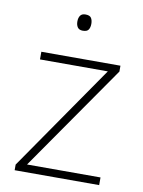

<svg xmlns="http://www.w3.org/2000/svg" viewBox="-83 -782 624 839"><g transform="rotate(10 229.5 -362.0)"><path d="M416 0H41V-25L367 -496H66V-530H417V-504L90 -34H416ZM228 -724Q247 -724 253.5 -714Q260 -704 260 -688Q260 -672 253.5 -662Q247 -652 228 -652Q212 -652 205 -662Q198 -672 198 -688Q198 -704 205 -714Q212 -724 228 -724Z"/></g></svg>

Font: Noto Sans Lao UI ExtLt
Style: Regular
Weight: 200
Designer: Monotype Design Team
Foundry: Monotype Imaging Inc.
Version: Version 2.000; ttfautohint (v1.8.4.7-5d5b)